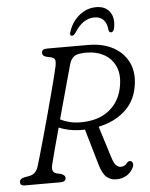

<svg xmlns="http://www.w3.org/2000/svg" viewBox="-60 -941 783 1000"><g transform="rotate(-5 332.0 -441.0)"><path d="M598 -45.5Q586.5 -19.5 562.8 -4.8Q539 10 506.5 10Q479 10 457.5 -7.5Q436 -25 421 -77L367 -262.5Q363 -262.5 358.5 -262Q322 -261.5 290 -267.5Q258 -273.5 231.5 -285Q213 -218 198.8 -164.2Q184.5 -110.5 180.5 -92.5Q176 -71.5 181.8 -61.5Q187.5 -51.5 198 -48.5L222.5 -43Q244.5 -35 244.5 -21Q244.5 0 216 0H28Q6 0 6 -18.5Q6 -37.5 33 -42.5L53 -46Q72 -49 84.5 -59.2Q97 -69.5 104.5 -92.5Q109 -106.5 120.2 -145.2Q131.5 -184 146.2 -237Q161 -290 176.8 -348.2Q192.5 -406.5 206.8 -460Q221 -513.5 231 -553.2Q241 -593 244 -608.5Q247.5 -628.5 244 -638.2Q240.5 -648 224.5 -652.5L199.5 -658Q179 -663.5 179 -679Q179 -700 207.5 -700H422Q499 -700 554.2 -669.5Q609.5 -639 634 -583.5Q658.5 -528 642.5 -453Q628 -382 574.5 -335Q521 -288 439.5 -271L489.5 -111Q500.5 -75.5 511.8 -64.2Q523 -53 537 -53Q557 -53 569.5 -69.5Q579 -83 592 -77Q598.5 -74 600.8 -64.8Q603 -55.5 598 -45.5ZM320 -608Q315 -591 303 -547Q291 -503 275 -444.8Q259 -386.5 242.5 -326.5Q262 -316.5 289 -309.2Q316 -302 348.5 -302Q439 -302 495 -345.2Q551 -388.5 566.5 -462.5Q580 -526 562 -570.2Q544 -614.5 503.5 -637.8Q463 -661 408 -661Q362 -661 344.8 -648Q327.5 -635 320 -608ZM466.5 -840Q405 -840 360.5 -767Q351 -755 343 -755Q329 -755 335 -773.5Q351 -826.5 391 -859.5Q431 -892.5 480 -892.5Q529.5 -892.5 552.2 -859.5Q575 -826.5 563.5 -773.5Q559.5 -755 546 -755Q537.5 -755 534.5 -767Q528 -840 466.5 -840Z"/></g></svg>

Font: Fraunces 9pt S100 Light
Style: Italic
Weight: 300
Italic angle: -16°
Version: Version 1.000; ttfautohint (v1.8.3)